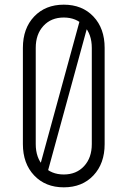

<svg xmlns="http://www.w3.org/2000/svg" viewBox="-20 -786 546 822"><path d="M253 16Q174.5 16 126.2 -35Q78 -86 78 -169V-581Q78 -664.5 126.2 -715.2Q174.5 -766 253 -766Q332 -766 380 -715.2Q428 -664.5 428 -581V-169Q428 -86 380 -35Q332 16 253 16ZM253 -39Q307 -39 340 -74.8Q373 -110.5 373 -169V-581Q373 -639.5 340 -675.2Q307 -711 253 -711Q199 -711 166 -675.2Q133 -639.5 133 -581V-169Q133 -110.5 166 -74.8Q199 -39 253 -39ZM325 -711H365L181 -39H141Z"/></svg>

Font: Mohave Light Light
Style: Regular
Weight: 300
Version: Version 2.003